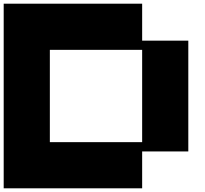

<svg xmlns="http://www.w3.org/2000/svg" viewBox="-20 -1020 1111 1040"><path d="M750 -250V-750H250V-250ZM0 0V-1000H750V-799.8H1000V-199.7H750V0Z"/></svg>

Font: Minecraft five bold
Style: Regular
Weight: 400
Designer: AngelloENF2
Foundry: https://fontstruct.com
Version: Version 1.0